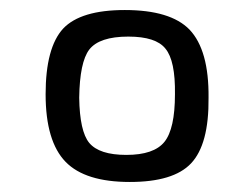

<svg xmlns="http://www.w3.org/2000/svg" viewBox="-20 -627 481 383"><path d="M358 -568Q397 -527 396 -432Q397 -339 361 -301Q326 -264 239 -264Q150 -264 111 -304Q71 -345 71 -439Q71 -532 106 -570Q141 -607 229 -607Q320 -607 358 -568ZM158 -528Q139 -503 138 -432Q139 -365 158 -342Q178 -318 232 -318Q287 -318 308 -344Q329 -370 329 -439Q330 -506 310 -530Q291 -554 236 -554Q178 -554 158 -528Z"/></svg>

Font: Taylor Sans
Style: Regular
Weight: 400
Italic angle: -8°
Designer: Natanael Gama
Version: Version 1.001 September 8, 2015